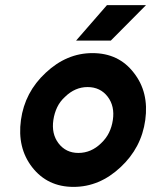

<svg xmlns="http://www.w3.org/2000/svg" viewBox="-20 -720 592 752"><path d="M278 -561H414L552 -700H399ZM323 -379Q373 -379 402 -341Q430 -304 422 -250Q418 -223 407 -200.5Q396 -178 376 -159Q337 -121 287 -121Q238 -121 209 -159Q181 -196 189 -250Q193 -277 204 -300Q215 -323 235 -341Q274 -379 323 -379ZM342 -512Q241 -512 159 -435Q77 -359 62 -250Q47 -141 106 -65Q166 12 268 12Q370 12 452 -65Q534 -141 549 -250Q564 -359 504 -435Q445 -512 342 -512Z"/></svg>

Font: Unageo
Style: Bold-Italic
Weight: 700
Designer: Richard Sepsi
Foundry: Richard Sepsi
Version: Version 2.000